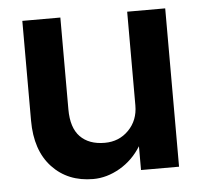

<svg xmlns="http://www.w3.org/2000/svg" viewBox="-43 -545 635 604"><g transform="rotate(-5 274.5 -242.5)"><path d="M168.9 -210Q168.9 -151.9 196.5 -123.5Q224.1 -95.2 273.9 -95.2Q319.3 -95.2 349.6 -126.2Q379.9 -157.2 379.9 -204.1V-500H500V0H379.9V-75.2Q353.5 -32.7 312.3 -8.8Q271 15.1 228 15.1Q147.9 15.1 98.4 -37.8Q48.8 -90.8 48.8 -185.1V-500H168.9Z"/></g></svg>

Font: Overused Grotesk SemiBold
Style: Regular
Weight: 600
Version: Version 0.002